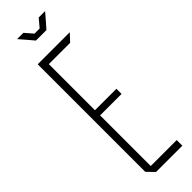

<svg xmlns="http://www.w3.org/2000/svg" viewBox="-287 -843 842 842"><g transform="rotate(-45 134.0 -421.5)"><path d="M85 0 52 -34V-35H248V0ZM52 -35V-701H87V-35ZM87 -349V-381H220V-349ZM87 -667V-701H250V-700L219 -667ZM120 -780 98 -806H208L185 -780ZM98 -806 67 -842V-843H105L137 -806ZM169 -806 200 -843H239V-842L208 -806Z"/></g></svg>

Font: Foldit ExtraLight
Style: Regular
Weight: 250
Version: Version 1.003